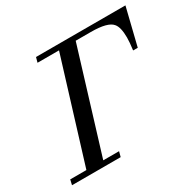

<svg xmlns="http://www.w3.org/2000/svg" viewBox="-143 -808 984 967"><g transform="rotate(-30 349.0 -325.0)"><path d="M178 -650H698L645 -434H618Q624 -480 624 -506Q624 -566 604 -589Q578 -621 480 -621H392L211 -30H303L295 0H12L19 -30H113L295 -621H170Z"/></g></svg>

Font: GFS Solomos
Style: Regular
Weight: 400
Designer: George D. Matthiopoulos
Foundry: George D. Matthiopoulos
Version: Version 1.000